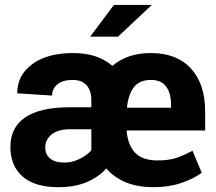

<svg xmlns="http://www.w3.org/2000/svg" viewBox="-20 -755 884 785"><path d="M608.4 10.3Q543.9 10.3 495.8 -9Q447.8 -28.3 414.6 -66.4Q384.8 -32.2 335.9 -11Q287.1 10.3 218.3 10.3Q122.6 10.3 72.5 -33.2Q22.5 -76.7 22.5 -154.8Q22.5 -233.9 83.3 -275.1Q144 -316.4 265.1 -316.4H353.5V-345.2Q353.5 -384.8 334 -406.5Q314.5 -428.2 277.3 -428.2Q236.8 -428.2 214.8 -410.2Q192.9 -392.1 192.9 -364.3L50.3 -373.5Q50.3 -447.3 111.8 -492.7Q173.3 -538.1 278.8 -538.1Q329.6 -538.1 369.6 -524.9Q409.7 -511.7 439.5 -485.8Q470.2 -511.7 509 -524.9Q547.9 -538.1 597.2 -538.1Q702.6 -538.1 760.7 -474.9Q818.8 -411.6 818.8 -298.8V-221.7H497.6Q502 -163.6 531.7 -131.3Q561.5 -99.1 623.5 -99.1Q669.4 -99.1 698.7 -108.6Q728 -118.2 767.1 -138.7L804.7 -48.8Q773.4 -24.9 722.2 -7.3Q670.9 10.3 608.4 10.3ZM245.6 -90.3Q274.4 -90.3 304.9 -105Q335.4 -119.6 353.5 -140.6V-226.6H266.1Q217.3 -226.6 191.2 -205.3Q165 -184.1 165 -152.8Q165 -123.5 184.8 -106.9Q204.6 -90.3 245.6 -90.3ZM597.2 -428.2Q550.3 -428.2 527.3 -398.4Q504.4 -368.7 499 -314.5H679.2V-328.1Q679.2 -374.5 658.9 -401.4Q638.7 -428.2 597.2 -428.2ZM445.8 -734.9H600.6L462.4 -605H348.6Z"/></svg>

Font: Roboto Web
Style: Bold
Weight: 700
Designer: Google
Version: Version 1.200310; 2013